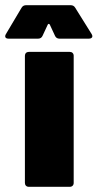

<svg xmlns="http://www.w3.org/2000/svg" viewBox="-74 -720 376 740"><path d="M-41 -571H73C81 -571 87 -575 90 -582L110 -625C112 -629 116 -629 118 -625L138 -582C141 -575 147 -571 155 -571H269C277 -571 282 -575 282 -580C282 -583 281 -586 279 -589L216 -690C212 -697 206 -700 198 -700H27C19 -700 13 -697 9 -690L-51 -589C-53 -586 -54 -583 -54 -580C-54 -574 -49 -571 -41 -571ZM37 0H195C204 0 210 -6 210 -15V-505C210 -514 204 -520 195 -520H37C28 -520 22 -514 22 -505V-15C22 -6 28 0 37 0Z"/></svg>

Font: Barlow Condensed Black
Style: Regular
Weight: 900
Width: 3
Designer: Jeremy Tribby
Foundry: Tribby Type
Version: Version 1.422;hotconv 1.0.109;makeotfexe 2.5.65596